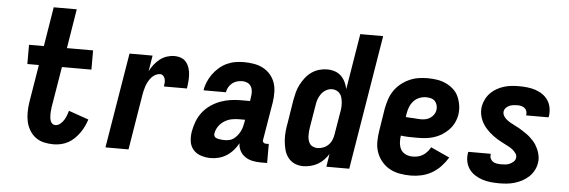

<svg xmlns="http://www.w3.org/2000/svg" viewBox="-48 -886 3097 1045"><g transform="rotate(5 1500.0 -363.5)"><path d="M271 8Q243 8 217.5 2Q192 -4 172 -19Q152 -34 139 -56Q126 -78 120.5 -103Q115 -128 115.5 -155Q116 -182 120 -209L154 -415H91V-520H172L207 -735H333L298 -520H441V-415H280L243 -192Q242 -182 241 -172.5Q240 -163 240 -153.5Q240 -144 241 -135Q242 -126 245 -117.5Q248 -109 255 -103Q262 -97 271 -97Q285 -97 297 -106.5Q309 -116 317 -128.5Q325 -141 330 -154Q335 -167 339 -181L448 -143Q442 -124 433 -105Q424 -86 411.5 -68.5Q399 -51 383.5 -36Q368 -21 349.5 -11Q331 -1 310.5 3.5Q290 8 271 8Z M554 0 640 -520H766L752 -434Q762 -453 775.5 -470.5Q789 -488 806.5 -501.5Q824 -515 844.5 -521.5Q865 -528 885 -528Q905 -528 922 -521.5Q939 -515 950 -501Q961 -487 966.5 -469.5Q972 -452 973 -433.5Q974 -415 972.5 -396Q971 -377 968 -358H842Q844 -368 844.5 -378.5Q845 -389 842.5 -399Q840 -409 833 -416Q826 -423 816 -423Q803 -423 790.5 -416.5Q778 -410 768.5 -399Q759 -388 752.5 -376Q746 -364 741.5 -351Q737 -338 734 -325Q731 -312 729 -299L680 0Z M1130 8Q1103 8 1077 0Q1051 -8 1034 -27.5Q1017 -47 1013.5 -74Q1010 -101 1015 -129Q1020 -157 1030.5 -184Q1041 -211 1059.5 -234.5Q1078 -258 1103 -275Q1128 -292 1155 -302Q1182 -312 1210.5 -316Q1239 -320 1266 -320H1316L1319 -342Q1322 -357 1321 -372Q1320 -387 1313 -399.5Q1306 -412 1293 -418Q1280 -424 1265 -424Q1251 -424 1236.5 -420Q1222 -416 1210 -406.5Q1198 -397 1190.5 -383.5Q1183 -370 1181 -356H1059Q1062 -379 1071.5 -401.5Q1081 -424 1095.5 -444.5Q1110 -465 1129.5 -482Q1149 -499 1171.5 -509.5Q1194 -520 1217.5 -524Q1241 -528 1264 -528Q1292 -528 1319 -523.5Q1346 -519 1369 -507Q1392 -495 1409 -475.5Q1426 -456 1434.5 -432Q1443 -408 1443.5 -380.5Q1444 -353 1440 -325L1405 -115Q1403 -107 1408.5 -101.5Q1414 -96 1421 -96H1438V8H1403Q1380 8 1358 3.5Q1336 -1 1318 -13Q1300 -25 1289.5 -44.5Q1279 -64 1279 -86Q1268 -66 1252.5 -48Q1237 -30 1217 -17Q1197 -4 1174.5 2Q1152 8 1130 8ZM1197 -96Q1210 -96 1223 -99Q1236 -102 1247 -110.5Q1258 -119 1266.5 -130Q1275 -141 1281 -153Q1287 -165 1290.5 -178Q1294 -191 1296 -204L1298 -216H1265Q1245 -216 1224.5 -212Q1204 -208 1185 -196Q1166 -184 1153.5 -165.5Q1141 -147 1138 -126Q1137 -120 1139.5 -114Q1142 -108 1147 -105Q1152 -102 1158 -100.5Q1164 -99 1170.5 -98Q1177 -97 1183.5 -96.5Q1190 -96 1197 -96Z M1635 8Q1609 8 1587 -2Q1565 -12 1551 -31Q1537 -50 1531 -73.5Q1525 -97 1523 -122Q1521 -147 1523.5 -172.5Q1526 -198 1531 -223L1550 -343Q1554 -365 1559.5 -387Q1565 -409 1575.5 -429.5Q1586 -450 1600.5 -469Q1615 -488 1634 -501.5Q1653 -515 1675 -521.5Q1697 -528 1719 -528Q1741 -528 1761 -521.5Q1781 -515 1795.5 -501Q1810 -487 1819 -468.5Q1828 -450 1832 -430L1882 -735H2007L1886 0H1761L1772 -70Q1761 -53 1746 -37.5Q1731 -22 1713 -12Q1695 -2 1674.5 3Q1654 8 1635 8ZM1704 -97Q1719 -97 1735 -103Q1751 -109 1763 -121Q1775 -133 1781.5 -148.5Q1788 -164 1790 -179L1810 -299Q1813 -313 1814 -326.5Q1815 -340 1814 -353Q1813 -366 1810 -379Q1807 -392 1799.5 -402Q1792 -412 1780.5 -417.5Q1769 -423 1755 -423Q1739 -423 1723 -414Q1707 -405 1696.5 -390.5Q1686 -376 1680.5 -359.5Q1675 -343 1673 -326L1653 -206Q1651 -194 1650 -182Q1649 -170 1649.5 -158Q1650 -146 1653 -135Q1656 -124 1662.5 -115Q1669 -106 1680.5 -101.5Q1692 -97 1704 -97Z M2222 8Q2191 8 2161 2.5Q2131 -3 2106 -17Q2081 -31 2062.5 -53.5Q2044 -76 2034.5 -103.5Q2025 -131 2025.5 -162Q2026 -193 2031 -223L2050 -343Q2055 -368 2063 -393Q2071 -418 2086 -440.5Q2101 -463 2122.5 -480.5Q2144 -498 2168.5 -509Q2193 -520 2218 -524Q2243 -528 2268 -528Q2295 -528 2320.5 -524Q2346 -520 2368.5 -509.5Q2391 -499 2409.5 -482.5Q2428 -466 2438 -443.5Q2448 -421 2452 -395.5Q2456 -370 2452 -344Q2448 -321 2437.5 -299.5Q2427 -278 2410 -260.5Q2393 -243 2372.5 -230.5Q2352 -218 2329 -211Q2306 -204 2284 -202Q2262 -200 2239 -200Q2217 -200 2194.5 -200.5Q2172 -201 2150 -204Q2147 -184 2148.5 -164.5Q2150 -145 2158.5 -129Q2167 -113 2185 -104.5Q2203 -96 2223 -96Q2237 -96 2251.5 -99Q2266 -102 2279 -110Q2292 -118 2302.5 -130Q2313 -142 2320 -155L2423 -108Q2407 -82 2385.5 -59Q2364 -36 2337 -20.5Q2310 -5 2280.5 1.5Q2251 8 2222 8ZM2252 -302Q2265 -302 2278 -305Q2291 -308 2302 -315.5Q2313 -323 2321 -334.5Q2329 -346 2331 -359Q2333 -373 2329.5 -386Q2326 -399 2317.5 -408Q2309 -417 2296 -420.5Q2283 -424 2269 -424Q2251 -424 2233 -417Q2215 -410 2201.5 -395.5Q2188 -381 2181 -363Q2174 -345 2171 -327L2168 -307Q2178 -306 2188.5 -305.5Q2199 -305 2209.5 -304.5Q2220 -304 2230.5 -303Q2241 -302 2252 -302Z M2705 8Q2681 8 2658 5.5Q2635 3 2613.5 -4Q2592 -11 2573 -23Q2554 -35 2541 -53Q2528 -71 2523 -94Q2518 -117 2522 -141Q2522 -142 2522.5 -144Q2523 -146 2524 -148H2646V-145Q2644 -133 2648.5 -122.5Q2653 -112 2662 -106Q2671 -100 2682.5 -98Q2694 -96 2706 -96Q2718 -96 2729.5 -97Q2741 -98 2752 -102.5Q2763 -107 2773 -115.5Q2783 -124 2785 -136Q2788 -150 2780.5 -161Q2773 -172 2763 -180.5Q2753 -189 2741.5 -195Q2730 -201 2718.5 -207Q2707 -213 2695.5 -219Q2684 -225 2673 -232Q2662 -239 2652 -246.5Q2642 -254 2632.5 -262.5Q2623 -271 2614.5 -280.5Q2606 -290 2598.5 -301Q2591 -312 2586 -323.5Q2581 -335 2577.5 -348Q2574 -361 2573.5 -374.5Q2573 -388 2575 -402Q2579 -422 2589 -441.5Q2599 -461 2614 -476Q2629 -491 2648 -501.5Q2667 -512 2687 -518Q2707 -524 2727.5 -526Q2748 -528 2768 -528Q2791 -528 2813.5 -525.5Q2836 -523 2857.5 -516Q2879 -509 2897 -496.5Q2915 -484 2927 -466Q2939 -448 2943 -425.5Q2947 -403 2944 -380Q2943 -378 2943 -376.5Q2943 -375 2941 -373H2819L2820 -375Q2822 -386 2818.5 -396.5Q2815 -407 2807 -413Q2799 -419 2789 -421.5Q2779 -424 2768 -424Q2757 -424 2746 -422.5Q2735 -421 2725 -417Q2715 -413 2706.5 -404.5Q2698 -396 2696 -385Q2694 -371 2701 -359.5Q2708 -348 2718 -340Q2728 -332 2739.5 -325.5Q2751 -319 2762.5 -313.5Q2774 -308 2785.5 -301.5Q2797 -295 2807.5 -288Q2818 -281 2829 -273.5Q2840 -266 2849 -257.5Q2858 -249 2867 -239.5Q2876 -230 2882.5 -219.5Q2889 -209 2894.5 -197Q2900 -185 2903.5 -172Q2907 -159 2908 -145.5Q2909 -132 2906 -118Q2903 -98 2892 -78Q2881 -58 2864.5 -43Q2848 -28 2828.5 -18Q2809 -8 2788.5 -2Q2768 4 2747 6Q2726 8 2705 8Z"/></g></svg>

Font: Iosevka SS18 Extrabold
Style: Italic
Weight: 800
Italic angle: -9°
Monospace: yes
Designer: Belleve Invis
Foundry: Belleve Invis
Version: Version 25.1.1; ttfautohint (v1.8.4)